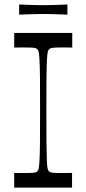

<svg xmlns="http://www.w3.org/2000/svg" viewBox="-20 -849 391 869"><path d="M44.3 0V-66.3Q59.6 -66.2 71.5 -66Q83.4 -65.9 93 -65.9Q121.9 -65.9 132.5 -67.2Q143.1 -68.4 147.7 -72.6Q152.3 -75.9 154.6 -84.4Q157 -93 158.6 -119.3Q160.3 -145.6 160.9 -200.1Q161.4 -254.7 161.4 -350Q161.4 -445.3 160.9 -499.9Q160.3 -554.4 158.6 -580.7Q157 -607 154.6 -615.6Q152.3 -624.1 147.7 -627.4Q143.1 -631.6 132.5 -632.8Q121.9 -634.1 93 -634.1Q83.4 -634.1 71.5 -634.1Q59.6 -634 44.3 -633.7V-700H307V-633.7Q292.7 -634 280.4 -634.1Q268 -634.1 258.3 -634.1Q229.4 -634.1 219.2 -632.8Q209 -631.6 203.6 -627.4Q199.1 -624.1 196.7 -615.6Q194.3 -607 192.6 -580.7Q191 -554.4 190.4 -499.9Q189.9 -445.3 189.9 -350Q189.9 -254.7 190.4 -200.1Q191 -145.6 192.2 -119.3Q193.4 -93 195.9 -84.4Q198.3 -75.9 202.7 -72.6Q208.1 -68.4 218.4 -67.2Q228.6 -65.9 257.4 -65.9Q267.1 -65.9 279.5 -66Q291.9 -66.2 306.1 -66.3V0ZM66.6 -782.7V-828.6Q92.9 -827.6 111.4 -827Q130 -826.4 145.1 -826Q160.1 -825.6 175 -825.6Q190.9 -825.6 205.9 -826Q220.9 -826.4 239.9 -827Q259 -827.6 285.1 -828.6V-782.7Q259 -783.9 239.9 -784.4Q220.9 -784.9 205.4 -785.3Q190 -785.7 174.1 -785.7Q159.3 -785.7 144.6 -785.3Q130 -784.9 111.4 -784.4Q92.9 -783.9 66.6 -782.7Z"/></svg>

Font: Ojuju ExtraLight
Style: Regular
Weight: 200
Designer: Chisaokwu Joboson, Mirko Velimirovic
Foundry: Udi Foundry
Version: Version 1.000